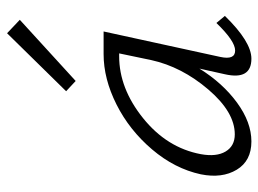

<svg xmlns="http://www.w3.org/2000/svg" viewBox="-114 -612 731 543"><g transform="rotate(-90 251.5 -340.5)"><path d="M467 -650 294 -492 265 -519 429 -686ZM458 -94 478 -70Q405 5 357 5Q296 5 313 -70L329 -142Q288 -76 232.5 -35.5Q177 5 123 5Q68 5 43 -36.5Q18 -78 30 -138Q46 -212 100.5 -276Q155 -340 227.5 -376.5Q300 -413 370 -413H434L362 -83Q353 -41 380 -41Q407 -41 458 -94ZM143 -42Q206 -42 270 -117Q334 -192 353 -278L372 -369H364Q273 -369 189 -301.5Q105 -234 87 -138Q79 -94 94.5 -68Q110 -42 143 -42Z"/></g></svg>

Font: EauTest Semilight
Style: Italic
Weight: 300
Italic angle: -12°
Designer: Christian Thalmann (Catharsis Fonts)
Version: Version 0.001;PS 000.001;hotconv 1.0.88;makeotf.lib2.5.64775